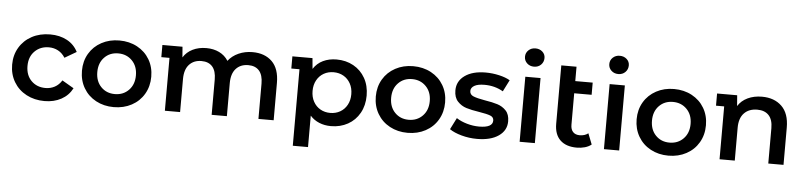

<svg xmlns="http://www.w3.org/2000/svg" viewBox="-51 -1074 6574 1570"><g transform="rotate(5 3235.5 -289.0)"><path d="M38 -267Q38 -346 75 -408Q112 -470 177.5 -505Q243 -540 327 -540Q406 -540 465.5 -508Q525 -476 555 -416L459 -360Q436 -397 401.5 -415.5Q367 -434 326 -434Q256 -434 210 -388.5Q164 -343 164 -267Q164 -191 209.5 -145.5Q255 -100 326 -100Q367 -100 401.5 -118.5Q436 -137 459 -174L555 -118Q524 -58 464.5 -25.5Q405 7 327 7Q244 7 178 -28Q112 -63 75 -125.5Q38 -188 38 -267Z M611 -267Q611 -346 647.5 -408Q684 -470 749 -505Q814 -540 895 -540Q977 -540 1042 -505Q1107 -470 1143.5 -408Q1180 -346 1180 -267Q1180 -188 1143.5 -125.5Q1107 -63 1042 -28Q977 7 895 7Q814 7 749 -28Q684 -63 647.5 -125.5Q611 -188 611 -267ZM1054 -267Q1054 -342 1009 -388Q964 -434 895 -434Q826 -434 781.5 -388Q737 -342 737 -267Q737 -192 781.5 -146Q826 -100 895 -100Q964 -100 1009 -146Q1054 -192 1054 -267Z M2208 -306V0H2083V-290Q2083 -360 2052 -395.5Q2021 -431 1963 -431Q1899 -431 1861.5 -390Q1824 -349 1824 -271V0H1699V-290Q1699 -360 1668 -395.5Q1637 -431 1578 -431Q1515 -431 1477.5 -390Q1440 -349 1440 -271V0H1315V-434H1248V-534H1413L1420 -447Q1448 -492 1497 -516Q1546 -540 1609 -540Q1668 -540 1714.5 -517.5Q1761 -495 1789 -451Q1821 -493 1873.5 -516.5Q1926 -540 1988 -540Q2089 -540 2148.5 -481.5Q2208 -423 2208 -306Z M2948 -267Q2948 -186 2913 -123.5Q2878 -61 2816.5 -27Q2755 7 2678 7Q2626 7 2582 -11Q2538 -29 2507 -64V194H2382V-434H2315V-534H2480L2488 -446Q2518 -493 2567 -516.5Q2616 -540 2678 -540Q2755 -540 2816.5 -506Q2878 -472 2913 -410Q2948 -348 2948 -267ZM2822 -267Q2822 -317 2801 -355Q2780 -393 2744 -413.5Q2708 -434 2663 -434Q2618 -434 2582 -413.5Q2546 -393 2525 -355Q2504 -317 2504 -267Q2504 -217 2525 -179Q2546 -141 2582 -120.5Q2618 -100 2663 -100Q2708 -100 2744 -120.5Q2780 -141 2801 -179Q2822 -217 2822 -267Z M3023 -267Q3023 -346 3059.5 -408Q3096 -470 3161 -505Q3226 -540 3307 -540Q3389 -540 3454 -505Q3519 -470 3555.5 -408Q3592 -346 3592 -267Q3592 -188 3555.5 -125.5Q3519 -63 3454 -28Q3389 7 3307 7Q3226 7 3161 -28Q3096 -63 3059.5 -125.5Q3023 -188 3023 -267ZM3466 -267Q3466 -342 3421 -388Q3376 -434 3307 -434Q3238 -434 3193.5 -388Q3149 -342 3149 -267Q3149 -192 3193.5 -146Q3238 -100 3307 -100Q3376 -100 3421 -146Q3466 -192 3466 -267Z M3651 -53 3699 -148Q3735 -124 3785.5 -109.5Q3836 -95 3885 -95Q3997 -95 3997 -154Q3997 -182 3968.5 -193Q3940 -204 3877 -214Q3811 -224 3769.5 -237Q3728 -250 3697.5 -282.5Q3667 -315 3667 -373Q3667 -449 3730.5 -494.5Q3794 -540 3902 -540Q3957 -540 4012 -527.5Q4067 -515 4102 -494L4054 -399Q3986 -439 3901 -439Q3846 -439 3817.5 -422.5Q3789 -406 3789 -379Q3789 -349 3819.5 -336.5Q3850 -324 3914 -313Q3978 -303 4019 -290Q4060 -277 4089.5 -246Q4119 -215 4119 -158Q4119 -83 4054 -38Q3989 7 3877 7Q3812 7 3750 -10Q3688 -27 3651 -53Z M4227 -534H4352V0H4227ZM4210 -697Q4210 -729 4233 -750.5Q4256 -772 4290 -772Q4324 -772 4347 -751.5Q4370 -731 4370 -700Q4370 -667 4347.5 -644.5Q4325 -622 4290 -622Q4256 -622 4233 -643.5Q4210 -665 4210 -697Z M4816 -29Q4794 -11 4762.5 -2Q4731 7 4696 7Q4608 7 4560 -39Q4512 -85 4512 -173V-652H4637V-534H4780V-434H4637V-176Q4637 -137 4656.5 -116.5Q4676 -96 4711 -96Q4753 -96 4781 -118Z M4919 -534H5044V0H4919ZM4902 -697Q4902 -729 4925 -750.5Q4948 -772 4982 -772Q5016 -772 5039 -751.5Q5062 -731 5062 -700Q5062 -667 5039.5 -644.5Q5017 -622 4982 -622Q4948 -622 4925 -643.5Q4902 -665 4902 -697Z M5164 -267Q5164 -346 5200.5 -408Q5237 -470 5302 -505Q5367 -540 5448 -540Q5530 -540 5595 -505Q5660 -470 5696.5 -408Q5733 -346 5733 -267Q5733 -188 5696.5 -125.5Q5660 -63 5595 -28Q5530 7 5448 7Q5367 7 5302 -28Q5237 -63 5200.5 -125.5Q5164 -188 5164 -267ZM5607 -267Q5607 -342 5562 -388Q5517 -434 5448 -434Q5379 -434 5334.5 -388Q5290 -342 5290 -267Q5290 -192 5334.5 -146Q5379 -100 5448 -100Q5517 -100 5562 -146Q5607 -192 5607 -267Z M6393 -306V0H6268V-290Q6268 -360 6235 -395.5Q6202 -431 6141 -431Q6072 -431 6032.5 -389.5Q5993 -348 5993 -270V0H5868V-434H5801V-534H5966L5973 -446Q6001 -491 6052.5 -515.5Q6104 -540 6170 -540Q6271 -540 6332 -481Q6393 -422 6393 -306Z"/></g></svg>

Font: mBank SemiBold
Style: Regular
Weight: 600
Designer: Julieta Ulanovsky
Foundry: Julieta Ulanovsky
Version: Version 7.200